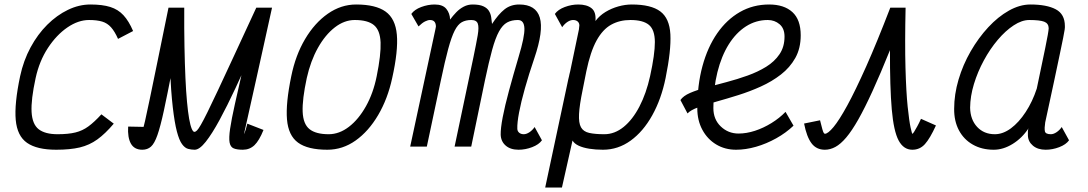

<svg xmlns="http://www.w3.org/2000/svg" viewBox="-20 -652 4840 854"><path d="M431 -143.5 486 -102Q448.5 -57.5 413.2 -32Q378 -6.5 335 3.8Q292 14 230 14Q144.5 14 100.5 -16.5Q56.5 -47 50 -118.5Q43.5 -190 69.5 -313Q84.5 -383 116 -441.2Q147.5 -499.5 190.2 -542Q233 -584.5 282.2 -608.2Q331.5 -632 382 -632Q435.5 -632 470.5 -621Q505.5 -610 529.2 -584.2Q553 -558.5 572 -514L505 -479Q490.5 -512 474 -530.5Q457.5 -549 434.5 -556Q411.5 -563 376 -563Q328 -563 279.5 -529.8Q231 -496.5 193 -438.5Q155 -380.5 138.5 -305Q117.5 -208.5 120.5 -154Q123.5 -99.5 152 -77.2Q180.5 -55 236 -55Q284 -55 315.5 -62.8Q347 -70.5 373.2 -89.8Q399.5 -109 431 -143.5Z M613 14Q577.5 14 562.2 -13.2Q547 -40.5 550 -89L626 -87.5Q626 -75.5 624.5 -68.2Q623 -61 619.2 -58Q615.5 -55 608 -55Q610 -55 613.8 -67.8Q617.5 -80.5 625.2 -114.2Q633 -148 646 -211Q659 -274 679.5 -373.5Q700 -473 729.5 -618H799.5Q799 -523 800.5 -444.8Q802 -366.5 804.8 -305.5Q807.5 -244.5 811.8 -199.2Q816 -154 821.2 -124.2Q826.5 -94.5 832.5 -80Q838.5 -65.5 844.5 -65.5Q850 -65.5 856.2 -71.8Q862.5 -78 873.5 -97Q884.5 -116 902.8 -153Q921 -190 949.5 -250.5Q978 -311 1019.8 -401.5Q1061.5 -492 1120 -618H1190Q1171.5 -534 1153.5 -452.5Q1135.5 -371 1119.5 -299Q1103.5 -227 1091.2 -172.2Q1079 -117.5 1072 -86.2Q1065 -55 1065 -55Q1064.5 -55 1068.2 -62Q1072 -69 1080 -102L1152 -74Q1133 -26.5 1111.8 -6.2Q1090.5 14 1060 14Q1034 14 1019.5 8Q1005 2 1001.2 -18.2Q997.5 -38.5 1003.5 -79.5Q1009.5 -120.5 1025 -190Q1040.5 -259.5 1064.5 -364.5Q1088.5 -469.5 1120 -618H1190Q1148 -524 1106.8 -432.8Q1065.5 -341.5 1027.8 -260.8Q990 -180 956.5 -118.2Q923 -56.5 895 -21.2Q867 14 846 14Q831 14 816.8 10.2Q802.5 6.5 789.8 -10.8Q777 -28 766.8 -67Q756.5 -106 748.5 -175.2Q740.5 -244.5 735.5 -353Q730.5 -461.5 729.5 -618H799.5Q767.5 -454.5 745.8 -342.2Q724 -230 708.8 -159.5Q693.5 -89 680.2 -51.2Q667 -13.5 651.5 0.2Q636 14 613 14Z M1436 14Q1349 14 1305.8 -17.5Q1262.5 -49 1256.5 -120.8Q1250.5 -192.5 1275.5 -313Q1294.5 -406.5 1337 -478.2Q1379.5 -550 1438.2 -591Q1497 -632 1564 -632Q1651 -632 1695 -600.5Q1739 -569 1745.2 -497.5Q1751.5 -426 1724.5 -305Q1704.5 -212.5 1662 -140.2Q1619.5 -68 1561.8 -27Q1504 14 1436 14ZM1442 -55Q1489 -55 1532 -88Q1575 -121 1607.8 -179.5Q1640.5 -238 1655.5 -313Q1675 -409 1672.8 -463.5Q1670.5 -518 1643 -540.5Q1615.5 -563 1558 -563Q1511.5 -563 1469 -530Q1426.5 -497 1394 -439Q1361.5 -381 1344.5 -305Q1324 -209.5 1326.2 -154.8Q1328.5 -100 1356.8 -77.5Q1385 -55 1442 -55Z M2286.5 14Q2250.5 14 2229.2 -4.5Q2208 -23 2207 -53Q2206.5 -81 2216 -130.8Q2225.5 -180.5 2244 -248.8Q2262.5 -317 2287 -400Q2314 -489 2312.5 -526Q2311 -563 2283.5 -563Q2255.5 -563 2235.5 -552Q2215.5 -541 2199.5 -512Q2183.5 -483 2169 -430.2Q2154.5 -377.5 2137 -294.5L2076 0H2002L2086 -398.5Q2098.5 -459 2104.8 -495Q2111 -531 2105.2 -547Q2099.5 -563 2076 -563Q2051.5 -563 2034 -553.2Q2016.5 -543.5 2002.2 -515.5Q1988 -487.5 1973.5 -434Q1959 -380.5 1940.5 -292.5L1878.5 0H1804.5L1916.5 -521Q1917 -525 1918.2 -530Q1919.5 -535 1918.5 -539.5Q1916 -563 1892.5 -563Q1883.5 -563 1870.8 -556.8Q1858 -550.5 1841.5 -534.5L1809.5 -590Q1823.5 -609.5 1853.5 -620.8Q1883.5 -632 1913.5 -632Q1949.5 -632 1965.2 -612.5Q1981 -593 1982 -565Q1994.5 -582 2009.5 -597.5Q2024.5 -613 2042.8 -622.5Q2061 -632 2082 -632Q2112.5 -632 2129.5 -624.2Q2146.5 -616.5 2154.5 -603.8Q2162.5 -591 2164.8 -575.5Q2167 -560 2168.5 -545.5Q2197 -589 2224.2 -610.5Q2251.5 -632 2289.5 -632Q2363.5 -632 2381 -573.8Q2398.5 -515.5 2356.5 -392.5Q2332 -320.5 2314.8 -259.2Q2297.5 -198 2288.8 -151.8Q2280 -105.5 2281 -79Q2281.5 -68 2289.5 -61.5Q2297.5 -55 2309.5 -55Q2321.5 -55 2334.8 -63.8Q2348 -72.5 2358 -87L2390.5 -28Q2377 -9 2347 2.5Q2317 14 2286.5 14Z M2790 -632Q2876 -632 2917 -601.2Q2958 -570.5 2961.8 -499.2Q2965.5 -428 2940.5 -305Q2921.5 -211.5 2881.2 -139.2Q2841 -67 2785 -26.5Q2729 14 2662 14Q2629 14 2601 9.5Q2573 5 2553.8 -4Q2534.5 -13 2526.5 -27L2479.5 182H2405L2505 -286.5Q2506 -292 2507.5 -298.5Q2509 -305 2511 -313Q2512 -317 2513 -322.5Q2514 -328 2516 -334.5L2555 -521Q2555.5 -526 2556 -530.8Q2556.5 -535.5 2557 -539.5Q2556.5 -550.5 2549 -556.8Q2541.5 -563 2529 -563Q2517 -563 2504 -554.5Q2491 -546 2480.5 -531L2448 -590Q2462 -609.5 2492 -620.8Q2522 -632 2552 -632Q2590 -632 2611 -615.5Q2632 -599 2628.5 -558.5Q2646.5 -582.5 2673.2 -598.8Q2700 -615 2730.5 -623.5Q2761 -632 2790 -632ZM2871.5 -313Q2893 -411 2892.8 -465.2Q2892.5 -519.5 2866.5 -541.2Q2840.5 -563 2784 -563Q2736 -563 2698.5 -542.2Q2661 -521.5 2633.5 -471.8Q2606 -422 2588 -335L2571.5 -252Q2557.5 -184.5 2555.5 -144.8Q2553.5 -105 2564.2 -85.8Q2575 -66.5 2600.8 -60.8Q2626.5 -55 2668 -55Q2714 -55 2754 -87.5Q2794 -120 2824.2 -178.2Q2854.5 -236.5 2871.5 -313Z M3474 -154.5 3509.5 -93Q3476 -61 3432.5 -36.8Q3389 -12.5 3342.8 0.8Q3296.5 14 3254 14Q3204.5 14 3165.5 -9.5Q3126.5 -33 3104 -74.8Q3081.5 -116.5 3081.5 -170.5Q3081.5 -273.5 3104.5 -358Q3127.5 -442.5 3170 -503.8Q3212.5 -565 3271 -598.5Q3329.5 -632 3401 -632Q3467.5 -632 3504.5 -598.2Q3541.5 -564.5 3541.5 -495Q3541.5 -437 3517.5 -394.2Q3493.5 -351.5 3453.5 -320.5Q3413.5 -289.5 3364.2 -267.2Q3315 -245 3264 -229Q3213 -213 3166.5 -200Q3120 -187 3086 -174.8Q3052 -162.5 3038 -147.5L3006.5 -207Q3019 -225.5 3049.8 -238.8Q3080.5 -252 3122.8 -263.2Q3165 -274.5 3212.2 -287Q3259.5 -299.5 3305 -315.8Q3350.5 -332 3387.8 -355Q3425 -378 3447.2 -410.8Q3469.5 -443.5 3469.5 -489.5Q3469.5 -525.5 3447.5 -544.2Q3425.5 -563 3395 -563Q3342.5 -563 3298.2 -534.8Q3254 -506.5 3221.5 -454.8Q3189 -403 3171 -331Q3153 -259 3153 -171.5Q3153 -121 3186 -89.5Q3219 -58 3265 -58Q3300 -58 3337.8 -70.2Q3375.5 -82.5 3411.2 -104.5Q3447 -126.5 3474 -154.5Z M4076.5 -123.5 4143 -94Q4116.5 -36 4094 -11Q4071.5 14 4038 14Q3999 14 3977 -27.2Q3955 -68.5 3946.5 -165.5Q3938 -262.5 3938.5 -429Q3896 -323.5 3861.2 -247.5Q3826.5 -171.5 3797.8 -120.8Q3769 -70 3744 -40.5Q3719 -11 3695.8 1.5Q3672.5 14 3649 14Q3611 14 3589.5 -14.8Q3568 -43.5 3556.5 -102.5L3627.5 -117Q3634 -90 3637.8 -77Q3641.5 -64 3644.2 -60.5Q3647 -57 3649 -57Q3662.5 -57 3687.5 -87Q3712.5 -117 3748.8 -183.2Q3785 -249.5 3832.8 -356.5Q3880.5 -463.5 3940 -618H4008Q4004.5 -458.5 4007.5 -350.5Q4010.5 -242.5 4017.2 -177.8Q4024 -113 4030.2 -85Q4036.5 -57 4038 -57Q4040.5 -57 4046.2 -66.2Q4052 -75.5 4060.2 -90.5Q4068.5 -105.5 4076.5 -123.5Z M4702.5 -87 4735 -28Q4721.5 -9 4691.5 2.5Q4661.5 14 4631 14Q4596 14 4574.5 -4Q4553 -22 4552 -49Q4551.5 -58 4552 -67.8Q4552.5 -77.5 4555 -81.5Q4526 -37.5 4484.2 -11.8Q4442.5 14 4400 14Q4347 14 4307 -8.8Q4267 -31.5 4245.2 -72.5Q4223.5 -113.5 4224 -168Q4224 -232 4243.5 -298Q4263 -364 4297.5 -423.8Q4332 -483.5 4375.5 -530.5Q4419 -577.5 4467.5 -604.8Q4516 -632 4563 -632Q4636 -632 4676.2 -610.5Q4716.5 -589 4716.5 -536Q4717 -531.5 4715.5 -520Q4714 -508.5 4708.8 -483.2Q4703.5 -458 4694 -411.5Q4684.5 -365 4668.5 -290.8Q4652.5 -216.5 4629 -107.5Q4625 -82 4627.5 -68.5Q4630 -55 4654 -55Q4666 -55 4679.2 -63.8Q4692.5 -72.5 4702.5 -87ZM4405 -55Q4441 -55 4476.5 -81.2Q4512 -107.5 4542.2 -153.8Q4572.5 -200 4591.5 -258Q4614.5 -367 4629.2 -438.8Q4644 -510.5 4644.5 -526.5Q4644 -548 4624.5 -555.5Q4605 -563 4558 -563Q4525 -563 4488.8 -539.2Q4452.5 -515.5 4418 -474.8Q4383.5 -434 4356 -383.2Q4328.5 -332.5 4312 -278.2Q4295.5 -224 4295 -173Q4296 -120 4326.2 -87.5Q4356.5 -55 4405 -55Z"/></svg>

Font: Victor Mono Thin
Style: Italic
Weight: 100
Italic angle: -12°
Monospace: yes
Designer: Rune Bjørnerås
Version: Version 1.561;gftools[0.9.30]